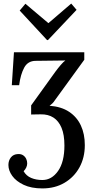

<svg xmlns="http://www.w3.org/2000/svg" viewBox="-20 -792 537 1073"><path d="M217 261Q155 261 112.5 241Q70 221 48.5 191Q27 161 27 130Q27 105 41 87.5Q55 70 80 69Q98 68 109.5 76Q121 84 126.5 96Q132 108 132 121Q132 144 112 165Q127 191 154.5 202.5Q182 214 217 214Q269 214 304.5 163.5Q340 113 340 21Q340 -39 324 -77.5Q308 -116 278.5 -135Q249 -154 207 -153Q191 -153 177.5 -152.5Q164 -152 154 -152V-203L290 -392Q304 -411 319 -428.5Q334 -446 345 -454L180 -452Q136 -452 115.5 -414.5Q95 -377 87 -316H46L58 -500H451V-458L284 -228Q279 -220 272 -213.5Q265 -207 257 -201Q323 -196 366.5 -167Q410 -138 432 -90.5Q454 -43 454 19Q454 89 424 143.5Q394 198 340.5 229.5Q287 261 217 261ZM243 -568 90 -733 122 -771 250 -663H251L378 -772L408 -737L248 -568Z"/></svg>

Font: Lora Medium
Style: Regular
Weight: 500
Designer: Olga Karpushina, Alexei Vanyashin (Cyrillic)
Foundry: Cyreal
Version: Version 3.004